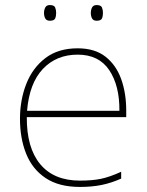

<svg xmlns="http://www.w3.org/2000/svg" viewBox="-20 -729 580 759"><path d="M287 -538Q355 -538 397 -505Q439 -472 459 -416.5Q479 -361 479 -291V-266H86Q85 -145 139 -80Q193 -15 296 -15Q344 -15 378.5 -22Q413 -29 459 -50V-23Q421 -6 382.5 2Q344 10 296 10Q213 10 160.5 -25Q108 -60 83.5 -121Q59 -182 59 -259Q59 -334 84 -397.5Q109 -461 159.5 -499.5Q210 -538 287 -538ZM287 -513Q203 -513 149.5 -456.5Q96 -400 87 -291H452Q453 -390 412 -451.5Q371 -513 287 -513ZM154 -678Q154 -690 159 -699.5Q164 -709 177 -709Q194 -709 198 -699.5Q202 -690 202 -678Q202 -665 198 -656Q194 -647 177 -647Q164 -647 159 -656Q154 -665 154 -678ZM339 -678Q339 -690 344 -699.5Q349 -709 362 -709Q379 -709 383 -699.5Q387 -690 387 -678Q387 -665 383 -656Q379 -647 362 -647Q349 -647 344 -656Q339 -665 339 -678Z"/></svg>

Font: Noto Sans Devanagari Thin
Style: Regular
Weight: 100
Designer: Jelle Bosma - Monotype Design Team
Foundry: Monotype Imaging Inc.
Version: Version 2.004; ttfautohint (v1.8.4.7-5d5b)